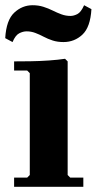

<svg xmlns="http://www.w3.org/2000/svg" viewBox="-24 -715 370 735"><path d="M245 -35H295V0H30V-35H80L90 -45V-435L80 -445H30V-480Q56 -480 92 -480.5Q128 -481 163.5 -483.5Q199 -486 225 -490L235 -480V-45ZM219 -554Q196 -554 177.5 -560Q159 -566 143 -574.5Q127 -583 111 -589Q95 -595 78 -595Q64 -595 49.5 -587.5Q35 -580 24 -554L-4 -569Q0 -638 30.5 -666.5Q61 -695 101 -695Q123 -695 142 -689Q161 -683 178 -674.5Q195 -666 211.5 -660Q228 -654 246 -654Q258 -654 272 -661Q286 -668 298 -695L326 -680Q322 -611 291.5 -582.5Q261 -554 219 -554Z"/></svg>

Font: Brygada 1918
Style: Regular
Weight: 400
Designer: Mateusz Machalski | Borys Kosmynka | Przemek Hoffer
Foundry: NIEPODLEGLA 2018
Version: Version 3.006